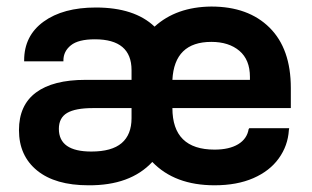

<svg xmlns="http://www.w3.org/2000/svg" viewBox="-20 -549 939 578"><path d="M855.5 -223.6H499Q499 -98.6 626 -98.6Q669.9 -98.6 696.8 -114.7Q723.6 -130.9 728.5 -160.2L730.5 -163.1H850.6L849.6 -157.2Q846.7 -110.4 819.3 -72.3Q792 -34.2 742.7 -12.7Q693.4 8.8 626 8.8Q505.9 8.8 438.5 -61.5Q372.1 9.8 246.1 8.8Q146.5 8.8 91.8 -35.6Q37.1 -80.1 37.1 -157.2Q37.1 -232.4 88.4 -270.5Q139.6 -308.6 237.3 -308.6H376V-337.9Q376 -430.7 265.6 -430.7Q215.8 -430.7 193.4 -412.6Q170.9 -394.5 170.9 -367.2V-364.3H52.7V-367.2Q52.7 -441.4 111.3 -483.9Q169.9 -526.4 268.6 -526.4Q384.8 -526.4 445.3 -468.8Q510.7 -528.3 616.2 -529.3Q727.5 -529.3 791.5 -465.8Q855.5 -402.3 855.5 -284.2ZM376 -193.4V-223.6H259.8Q207 -223.6 182.1 -209Q157.2 -194.3 157.2 -161.1Q157.2 -92.8 254.9 -92.8Q316.4 -92.8 346.2 -118.2Q376 -143.6 376 -193.4ZM732.4 -317.4Q732.4 -369.1 700.7 -396Q668.9 -422.9 616.2 -422.9Q504.9 -422.9 499 -308.6H732.4Z"/></svg>

Font: Dinish Expanded
Style: Bold
Weight: 700
Width: 7
Designer: Charles Nix
Foundry: Playbeing
Version: Version 2.005; ttfautohint (v1.8.3)